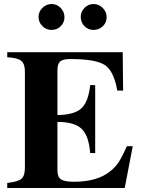

<svg xmlns="http://www.w3.org/2000/svg" viewBox="-20 -936 707 956"><path d="M301 -850Q301 -824 282.5 -805.5Q264 -787 236 -787Q210 -787 191 -806Q172 -825 172 -852Q172 -878 191.5 -897Q211 -916 237 -916Q263 -916 282 -896.5Q301 -877 301 -850ZM511 -850Q511 -824 492 -805.5Q473 -787 445 -787Q419 -787 400.5 -806Q382 -825 382 -852Q382 -878 401 -897Q420 -916 446 -916Q472 -916 491.5 -896.5Q511 -877 511 -850ZM591 -676 593 -485H564Q547 -583 501.5 -612.5Q456 -642 331 -642Q293 -642 279.5 -630Q266 -618 266 -588V-363Q348 -364 384 -395.5Q420 -427 429 -512H454V-174H429Q422 -262 385.5 -295.5Q349 -329 266 -329V-87Q266 -55 283.5 -43Q301 -31 349 -31Q466 -31 531 -85Q556 -105 572.5 -131Q589 -157 612 -208H641L601 0H16V-25Q70 -31 87 -46Q104 -61 104 -101V-580Q104 -618 86 -633Q68 -648 16 -651V-676Z"/></svg>

Font: STIX MathJax Alphabets
Style: Bold
Weight: 700
Designer: MicroPress Inc., with final additions and corrections provided by Coen Hoffman, Elsevier (retired)
Version: Version 1.1.1